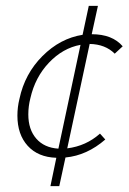

<svg xmlns="http://www.w3.org/2000/svg" viewBox="-20 -531 436 651"><path d="M284 -382 208 -28Q272 -36 319 -78L337 -58Q275 -4 202 3L181 100H151L171 4Q109 2 74 -36.5Q39 -75 39 -139Q39 -168 46 -196Q64 -281 124 -341Q184 -401 260 -413L281 -511H312L291 -415Q361 -415 396 -374L369 -349Q337 -381 284 -382ZM76 -143Q76 -92 103 -61Q130 -30 178 -27L253 -379Q193 -368 146 -318.5Q99 -269 83 -198Q76 -171 76 -143Z"/></svg>

Font: Ysabeau Light
Style: Italic
Weight: 300
Italic angle: -12°
Designer: Christian Thalmann (Catharsis Fonts)
Version: Version 0.003